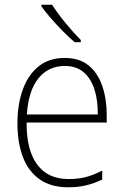

<svg xmlns="http://www.w3.org/2000/svg" viewBox="-20 -785 527 815"><path d="M255 -539Q318 -539 357 -506.5Q396 -474 414.5 -419Q433 -364 433 -297V-265H93Q92 -149 137.5 -87Q183 -25 271 -25Q311 -25 343 -33Q375 -41 414 -61V-23Q381 -7 346.5 1.5Q312 10 270 10Q196 10 148 -24Q100 -58 77 -119Q54 -180 54 -262Q54 -341 76.5 -404Q99 -467 143.5 -503Q188 -539 255 -539ZM255 -505Q186 -505 143.5 -453Q101 -401 94 -299H395Q396 -358 381 -405Q366 -452 335 -478.5Q304 -505 255 -505ZM201 -765Q223 -730 258 -687.5Q293 -645 323 -615V-606H297Q273 -626 246.5 -653Q220 -680 196 -707.5Q172 -735 156 -758V-765Z"/></svg>

Font: Noto Sans Arabic SemCond ExtLt
Style: Regular
Weight: 200
Width: 4
Designer: Monotype Design Team, Nadine Chahine, Nizar Qandah and Khaled Hosny
Foundry: Monotype Imaging Inc.
Version: Version 2.012; ttfautohint (v1.8.4.7-5d5b)